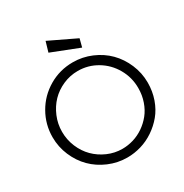

<svg xmlns="http://www.w3.org/2000/svg" viewBox="-202 -1068 1179 1228"><g transform="rotate(-30 387.0 -454.0)"><path d="M283.7 -833.5 305.7 -908.2 502.4 -814 486.8 -753.9ZM387.2 -702.6Q458.5 -702.6 523.7 -674.8Q588.9 -647 635.7 -599.9Q682.6 -552.7 710.4 -487.5Q738.3 -422.4 738.3 -351.1Q738.3 -286.6 718.3 -229.7Q698.2 -172.9 663.8 -131.6Q629.4 -90.3 584.5 -60.1Q539.6 -29.8 489 -14.9Q438.5 0 387.2 0Q315.9 0 250.7 -27.8Q185.5 -55.7 138.7 -102.5Q91.8 -149.4 64 -214.6Q36.1 -279.8 36.1 -351.1Q36.1 -445.3 82.3 -526.1Q128.4 -606.9 209.5 -654.8Q290.5 -702.6 387.2 -702.6ZM387.2 -638.7Q329.6 -638.7 277.3 -615.7Q225.1 -592.8 187.7 -554Q150.4 -515.1 128.2 -462.2Q106 -409.2 106 -351.1Q106 -292.5 128.4 -239Q150.9 -185.5 189 -147.5Q227.1 -109.4 278.8 -86.7Q330.6 -64 387.2 -64Q428.2 -64 468.8 -76.2Q509.3 -88.4 545.2 -113Q581.1 -137.7 608.6 -171.6Q636.2 -205.6 652.3 -252Q668.5 -298.3 668.5 -351.1Q668.5 -429.2 630.4 -495.6Q592.3 -562 527.6 -600.3Q462.9 -638.7 387.2 -638.7Z"/></g></svg>

Font: LilGrotesk
Style: Regular
Weight: 400
Designer: BSozoo
Foundry: BSozoo
Version: Version 1.004;PS 001.004;hotconv 1.0.70;makeotf.lib2.5.58329